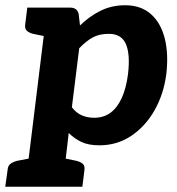

<svg xmlns="http://www.w3.org/2000/svg" viewBox="-46 -546 676 732"><path d="M50 166 134 -517H221Q249 -517 254 -492L259 -449Q295 -484 337.5 -505Q380 -526 431 -526Q491 -526 529 -492.5Q567 -459 582 -400Q597 -341 588 -263Q578 -187 543.5 -126Q509 -65 455 -28.5Q401 8 333 8Q292 8 265 -4.5Q238 -17 216 -39L192 166ZM313 -97Q349 -97 375 -116Q401 -135 418 -172Q435 -209 442 -263Q451 -339 434 -378Q417 -417 369 -417Q333 -417 308 -403.5Q283 -390 256 -362L228 -137Q245 -115 266.5 -106Q288 -97 313 -97ZM156 -517 129 -407 80 -417Q65 -421 56.5 -428.5Q48 -436 50 -452L58 -517ZM-26 166 -17 102Q-16 86 -6 78.5Q4 71 20 67L72 57V166ZM170 166 196 57 245 67Q261 71 269.5 78.5Q278 86 276 102L268 166Z"/></svg>

Font: Aleo ExtraBold
Style: Italic
Weight: 800
Italic angle: -7°
Designer: Alessio Laiso
Foundry: Alessio Laiso
Version: Version 2.001;gftools[0.9.29]